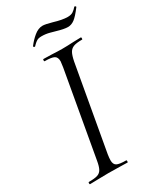

<svg xmlns="http://www.w3.org/2000/svg" viewBox="-193 -839 771 911"><g transform="rotate(-30 192.0 -383.5)"><path d="M20 -12Q52 -12 67.5 -17Q83 -22 91 -36.5Q99 -51 104 -81L186 -544Q190 -570 190 -575Q190 -598 176 -605.5Q162 -613 125 -613Q122 -613 122 -619Q122 -625 125 -625L168 -624Q204 -622 226 -622Q252 -622 290 -624L330 -625Q332 -625 332 -619Q332 -613 330 -613Q298 -613 282.5 -607Q267 -601 259 -586.5Q251 -572 245 -542L163 -81Q160 -62 160 -49Q160 -27 173.5 -19.5Q187 -12 225 -12Q227 -12 227 -6Q227 0 225 0Q198 0 183 -1L122 -2L63 -1Q48 0 20 0Q17 0 17 -6Q17 -12 20 -12ZM118 -696Q115 -696 113 -698.5Q111 -701 113 -703Q130 -726 153 -745Q176 -764 200 -764Q214 -764 250 -754Q296 -740 325 -740Q343 -740 354 -747Q365 -754 376 -767H377Q380 -767 382.5 -764.5Q385 -762 383 -760Q356 -724 338.5 -711Q321 -698 302 -698Q281 -698 241 -710Q237 -711 215.5 -717Q194 -723 171 -723Q154 -723 145 -717.5Q136 -712 129 -705Q122 -698 120 -696Z"/></g></svg>

Font: Cormorant Infant
Style: Italic
Weight: 400
Italic angle: -10°
Designer: Christian Thalmann (Catharsis Fonts)
Foundry: Catharsis Fonts
Version: Version 4.000